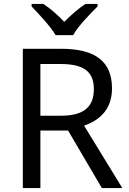

<svg xmlns="http://www.w3.org/2000/svg" viewBox="-20 -964 662 984"><path d="M265 -784H355C379 -829 442 -893 480 -931V-944H418C383 -921 345 -888 309 -852C276 -888 237 -921 202 -944H142V-931C178 -893 239 -829 265 -784ZM294 -714H97V0H187V-295H329L502 0H607L411 -320C483 -345 554 -397 554 -511C554 -647 471 -714 294 -714ZM289 -636C406 -636 461 -600 461 -507C461 -417 410 -371 294 -371H187V-636Z"/></svg>

Font: Noto Sans Hebrew Droid
Style: Bold
Weight: 700
Designer: Monotype Design Team
Foundry: Monotype Imaging Inc.
Version: Version 1.100